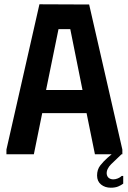

<svg xmlns="http://www.w3.org/2000/svg" viewBox="-20 -720 595 896"><path d="M10 0V-22L164 -700L396 -699L551 -22V0H423L384 -192H177L138 0ZM195 -300H365L308 -584H253ZM555 137Q546 144 532 150Q518 156 497 156Q470 156 451.5 141Q433 126 433 99Q433 71 448 52Q463 33 481 17L501 0H547L498 47Q488 57 482.5 68.5Q477 80 478 92Q480 105 488.5 111Q497 117 509 117Q519 117 530 112.5Q541 108 548 101H555Z"/></svg>

Font: Phudu Medium
Style: Regular
Weight: 500
Version: Version 1.005;gftools[0.9.23]